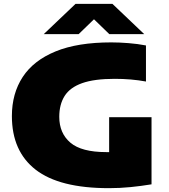

<svg xmlns="http://www.w3.org/2000/svg" viewBox="-20 -971 879 1001"><path d="M548 10Q290 10 166 -86.2Q42 -182.5 42 -366Q42 -483.5 98.5 -569.8Q155 -656 269.8 -703Q384.5 -750 560 -750Q601.5 -750 649.5 -746.2Q697.5 -742.5 741 -734V-546Q665 -560 578 -560Q471.5 -560 408.2 -537.5Q345 -515 317 -470.8Q289 -426.5 289 -362Q289 -276.5 347 -227.2Q405 -178 534 -178Q541.5 -178 549 -178V-360H770V-10Q715.5 -1 660.2 4.5Q605 10 548 10ZM208 -793 374 -951H566L732 -793H550L470 -870.5L390 -793Z"/></svg>

Font: Encode Sans Expanded Expanded Black
Style: Regular
Weight: 900
Width: 7
Designer: Multiple Designers
Foundry: Impallari Type
Version: Version 3.000; ttfautohint (v1.8.3) -l 8 -r 50 -G 200 -x 14 